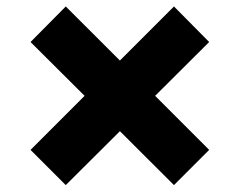

<svg xmlns="http://www.w3.org/2000/svg" viewBox="-20 -582 723 579"><path d="M504.6 -23.8 341.6 -186.4 178.3 -23.8 72.1 -130 235.1 -293 72.1 -455.3 178.3 -562.5 341.6 -399.5 504.6 -562.5 610.8 -455.3 447.8 -293 610.8 -130Z"/></svg>

Font: Inter UI Extra Bold
Style: Regular
Weight: 800
Designer: Rasmus Andersson
Foundry: rsms
Version: 3.2;8d6f07862